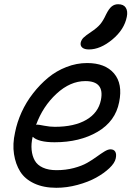

<svg xmlns="http://www.w3.org/2000/svg" viewBox="-20 -851 629 904"><path d="M398.9 -618.2Q377.9 -618.2 367.7 -626.7Q357.4 -635.3 359.9 -649.9Q363.3 -664.1 373.3 -673.8Q383.3 -683.6 408.2 -700.2Q437.5 -719.7 451.7 -736.6Q465.8 -753.4 479 -782.2Q492.7 -810.1 505.9 -820.6Q519 -831.1 536.1 -831.1Q562 -831.1 572.3 -814.7Q582.5 -798.3 577.1 -772Q565.4 -711.9 509 -665Q452.6 -618.2 398.9 -618.2ZM245.1 33.2Q185.1 33.2 141.1 12.7Q97.2 -7.8 75.2 -43Q53.2 -78.1 45.9 -125.5Q38.6 -172.9 50.8 -227.1Q60.1 -274.9 81.5 -322.3Q103 -369.6 135.3 -411.1Q167.5 -452.6 206.3 -484.9Q245.1 -517.1 293 -535.6Q340.8 -554.2 390.1 -554.2Q475.1 -554.2 516.8 -505.4Q558.6 -456.5 541 -370.1Q523.4 -279.8 439.5 -230.5Q355.5 -181.2 236.8 -181.2Q161.1 -181.2 133.8 -207Q126 -173.8 128.9 -145Q131.8 -116.2 143.8 -95Q155.8 -73.7 181.9 -61.8Q208 -49.8 246.1 -49.8Q289.6 -49.8 327.4 -59.8Q365.2 -69.8 390.4 -84.2Q415.5 -98.6 435.5 -113.3Q455.6 -127.9 471.9 -137.9Q488.3 -147.9 500 -147.9Q516.1 -147.9 522.7 -136.7Q529.3 -125.5 524.9 -105Q520.5 -83.5 495.1 -59.3Q469.7 -35.2 432.6 -14.6Q395.5 5.9 345.2 19.5Q294.9 33.2 245.1 33.2ZM155.8 -264.2Q162.1 -264.2 188.5 -259Q214.8 -253.9 237.8 -253.9Q330.1 -253.9 386.5 -286.9Q442.9 -319.8 455.1 -379.9Q473.1 -469.2 381.8 -469.2Q310.5 -469.2 246.1 -409.7Q181.6 -350.1 149.9 -263.2Z"/></svg>

Font: Shantell Sans Irregular Bouncy
Style: Italic
Weight: 400
Italic angle: -11.31°
Designer: Stephen Nixon, Anya Danilova, Shantell Martin
Foundry: Arrow Type
Version: Version 1.006;[9816181b4]